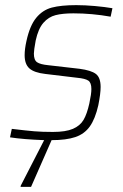

<svg xmlns="http://www.w3.org/2000/svg" viewBox="-20 -538 481 748"><path d="M119 -380Q112 -342 112 -329Q112 -304 124.5 -295.5Q137 -287 168 -284L290 -270Q335 -264 353.5 -250Q372 -236 372 -199Q372 -173 363 -128Q351 -75 330 -45.5Q309 -16 273.5 -4Q238 8 181 8L101 190H60L61 185L152 8Q70 5 19 -3L26 -36Q84 -29 114 -26.5Q144 -24 186 -24Q236 -24 264 -36Q292 -48 305.5 -71Q319 -94 328 -135Q336 -172 336 -191Q336 -216 324 -224Q312 -232 281 -235L156 -250Q113 -255 94.5 -271.5Q76 -288 76 -323Q76 -347 83 -378Q96 -438 121 -468.5Q146 -499 182 -508.5Q218 -518 277 -518Q311 -518 350 -514.5Q389 -511 418 -506L411 -473Q338 -486 266 -486Q224 -486 196.5 -479Q169 -472 149 -449Q129 -426 119 -380Z"/></svg>

Font: Saira Semi Condensed Thin
Style: Italic
Weight: 100
Width: 4
Italic angle: -12°
Designer: Hector Gatti with collaboration of the Omnibus-Type team
Foundry: Omnibus-Type
Version: Version 1.001; ttfautohint (v1.8)